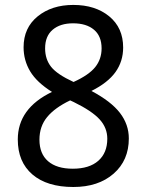

<svg xmlns="http://www.w3.org/2000/svg" viewBox="-20 -745 591 775"><path d="M349.1 -377.9Q428.2 -335.9 464.1 -289.3Q500 -242.7 500 -186Q500 -97.7 438.5 -43.9Q377 9.8 275.9 9.8Q169.9 9.8 110.8 -40.8Q51.8 -91.3 51.8 -182.1Q51.8 -307.6 189.9 -374Q128.4 -412.6 101.8 -457Q75.2 -501.5 75.2 -554.2Q75.2 -632.8 132.1 -679Q189 -725.1 275.9 -725.1Q364.7 -725.1 420.9 -679Q477.1 -632.8 477.1 -553.2Q477.1 -497.6 446.3 -454.3Q415.5 -411.1 349.1 -377.9ZM276.9 -414.1Q338.4 -441.9 364.3 -474.1Q390.1 -506.3 390.1 -549.8Q390.1 -599.1 359.4 -625Q328.6 -650.9 274.9 -650.9Q223.1 -650.9 192.6 -625Q162.1 -599.1 162.1 -549.8Q162.1 -505.9 186.3 -475.3Q210.4 -444.8 276.9 -414.1ZM263.2 -339.8Q201.7 -310.5 170.4 -272.7Q139.2 -234.9 139.2 -181.2Q139.2 -124.5 174.1 -94.2Q209 -64 273.9 -64Q340.3 -64 376.7 -95.9Q413.1 -127.9 413.1 -185.1Q413.1 -229 382.3 -262.9Q351.6 -296.9 277.8 -333Z"/></svg>

Font: Noto Sans Bengali
Style: Regular
Weight: 400
Designer: Monotype Design team
Foundry: Monotype Imaging Inc.
Version: Version 1.00